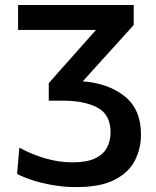

<svg xmlns="http://www.w3.org/2000/svg" viewBox="-20 -733 619 764"><path d="M283 11.5Q237.5 11.5 192.5 4Q147.5 -3.5 109.8 -15.8Q72 -28 48 -41L57 -145.5Q107 -118 161.2 -102.5Q215.5 -87 268 -87Q325.5 -87 358.8 -103Q392 -119 406 -146.2Q420 -173.5 420 -206.5Q420 -276.5 368.2 -304.5Q316.5 -332.5 229.5 -332.5H174V-402Q193.5 -424.5 214.5 -448Q235.5 -471.5 256 -494.5L362 -614H52V-713H512V-633.5Q476.5 -594 441.2 -555Q406 -516 369 -475.5L309.5 -409.5Q413 -401 477 -349Q541 -297 541 -198Q541 -142.5 517 -94.8Q493 -47 436.5 -17.8Q380 11.5 283 11.5Z"/></svg>

Font: Commissioner Medium
Style: Regular
Weight: 500
Designer: Kostas Bartsokas
Foundry: Kostas Bartsokas
Version: Version 1.000; ttfautohint (v1.8.3)